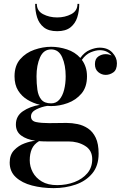

<svg xmlns="http://www.w3.org/2000/svg" viewBox="-20 -711 648 991"><path d="M170 -691Q170 -655 202.2 -638Q234.5 -621 275 -621Q315.5 -621 347.8 -638Q380 -655 380 -691H389Q389 -653.5 378.8 -621.5Q368.5 -589.5 343.8 -569.8Q319 -550 275 -550Q231 -550 206.2 -569.8Q181.5 -589.5 171.5 -621.5Q161.5 -653.5 161.5 -691ZM62 -68.5Q62 -112 98.2 -136.8Q134.5 -161.5 186 -170Q152 -178 122 -196Q92 -214 73.5 -243.8Q55 -273.5 55 -317Q55 -372 84.2 -405.5Q113.5 -439 157.2 -454.2Q201 -469.5 244 -469.5Q284.5 -469.5 325.8 -456Q367 -442.5 394.5 -412Q416 -442 444 -453.5Q472 -465 494.5 -465Q536 -465 559.8 -439.8Q583.5 -414.5 583.5 -384.5Q583.5 -350.5 565 -337.5Q546.5 -324.5 525.5 -324.5Q504.5 -324.5 487.2 -338.8Q470 -353 470 -380Q470 -407.5 487.5 -419.5Q505 -431.5 525.5 -431.5Q541.5 -431.5 556 -424.5Q546.5 -436.5 531.2 -444.2Q516 -452 495.5 -452Q474.5 -452 448.5 -441.2Q422.5 -430.5 402.5 -402Q415 -385.5 422 -364.2Q429 -343 429 -317Q429 -261.5 400.5 -228Q372 -194.5 329.5 -179Q287 -163.5 244 -163.5Q234 -163.5 224 -164.5Q195 -160 167.5 -146.5Q140 -133 140 -110Q140 -86.5 166.5 -81Q193 -75.5 233.5 -75.5Q260 -75.5 281 -76Q302 -76.5 323.5 -76.5Q351.5 -76.5 380.5 -70.5Q409.5 -64.5 434.2 -48Q459 -31.5 474 -0.2Q489 31 489 82Q489 145 456.2 184.2Q423.5 223.5 370.5 241.8Q317.5 260 257 260Q197 260 145.2 246.5Q93.5 233 61.8 203.8Q30 174.5 30 128Q30 88 53 64Q76 40 107 28.8Q138 17.5 162.5 15.5Q116 8.5 89 -11.8Q62 -32 62 -68.5ZM168.5 -317Q168.5 -279.5 173 -247.8Q177.5 -216 193.5 -196.8Q209.5 -177.5 244 -177.5Q270 -177.5 286.5 -196.8Q303 -216 311 -247.8Q319 -279.5 319 -317Q319 -374.5 301 -415.2Q283 -456 244 -456Q205 -456 186.8 -415.2Q168.5 -374.5 168.5 -317ZM133.5 116Q133.5 148.5 149 177.8Q164.5 207 195.8 225.8Q227 244.5 275 244.5Q323 244.5 364.2 228.8Q405.5 213 430.8 183.2Q456 153.5 456 110.5Q456 64.5 419 41.8Q382 19 333 19H219Q199 19 181.5 17.5Q155 33.5 144.2 58.2Q133.5 83 133.5 116Z"/></svg>

Font: Bodoni* 16 Medium
Style: Regular
Weight: 500
Version: Version 2.2